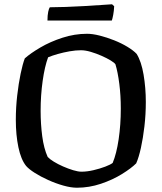

<svg xmlns="http://www.w3.org/2000/svg" viewBox="-20 -878 756 898"><path d="M340 0Q312 0 276.5 -10Q241 -20 205.5 -36Q170 -52 142.5 -69.5Q115 -87 102 -102Q78 -132 66 -189.5Q54 -247 54 -318Q54 -375 60.5 -431.5Q67 -488 76.5 -533.5Q86 -579 96 -605Q123 -629 169 -656Q215 -683 272 -701.5Q329 -720 387 -720Q413 -720 446.5 -711.5Q480 -703 514 -689.5Q548 -676 576 -659Q604 -642 619 -626Q641 -591 651.5 -529Q662 -467 662 -401Q662 -343 655.5 -287Q649 -231 639 -186Q629 -141 617 -114Q594 -91 550.5 -64Q507 -37 452 -18.5Q397 0 340 0ZM361 -75Q387 -75 417 -82Q447 -89 472 -98.5Q497 -108 507 -116Q525 -159 535 -227Q545 -295 545 -370Q545 -431 538 -486Q531 -541 520 -577Q516 -584 498 -595Q480 -606 455 -617Q430 -628 404.5 -635.5Q379 -643 359 -643Q334 -643 305.5 -638Q277 -633 250.5 -625.5Q224 -618 205 -610Q189 -567 179.5 -499.5Q170 -432 170 -360Q170 -298 177.5 -241Q185 -184 203 -144Q212 -134 231.5 -122Q251 -110 275 -99.5Q299 -89 322 -82Q345 -75 361 -75ZM202 -782Q202 -807 205.5 -823Q209 -839 213 -844Q244 -844 286.5 -845.5Q329 -847 372.5 -849.5Q416 -852 451.5 -854.5Q487 -857 504 -858L514 -849Q513 -827 509.5 -808.5Q506 -790 503 -782Z"/></svg>

Font: Texturina 72pt SemiBold
Style: Regular
Weight: 600
Designer: Guillermo Torres Carreño
Foundry: Omnibus-Type
Version: Version 1.002; ttfautohint (v1.8.3)